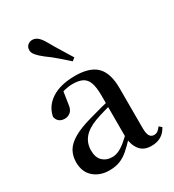

<svg xmlns="http://www.w3.org/2000/svg" viewBox="-203 -952 978 1082"><g transform="rotate(-30 286.5 -411.5)"><path d="M188 16Q127 16 87 -19Q47 -54 47 -117Q47 -158 65 -189.5Q83 -221 125.5 -246Q168 -271 239 -291Q280 -303 328 -315.5Q376 -328 416 -337V-312Q376 -302 335.5 -290.5Q295 -279 265 -268Q207 -246 180 -212.5Q153 -179 153 -133Q153 -87 177 -64Q201 -41 239 -41Q258 -41 278 -49Q298 -57 324 -77.5Q350 -98 385 -135L398 -84H368Q338 -52 312 -29.5Q286 -7 256.5 4.5Q227 16 188 16ZM462 15Q414 15 389 -15Q364 -45 359 -96V-99V-372Q359 -426 348 -456Q337 -486 313 -498Q289 -510 250 -510Q223 -510 195 -503Q167 -496 132 -480L186 -506L174 -428Q171 -392 154.5 -377Q138 -362 116 -362Q72 -362 62 -404Q74 -468 131.5 -505.5Q189 -543 285 -543Q380 -543 424 -499Q468 -455 468 -356V-100Q468 -60 478 -45.5Q488 -31 506 -31Q518 -31 528 -37.5Q538 -44 551 -61L567 -46Q550 -15 524.5 0Q499 15 462 15ZM334 -635 315 -620Q287 -645 258 -670.5Q229 -696 189 -725Q162 -746 148 -763Q134 -780 134 -796Q134 -817 147.5 -828Q161 -839 177 -839Q195 -839 210.5 -827Q226 -815 243 -786Q269 -740 291.5 -704Q314 -668 334 -635Z"/></g></svg>

Font: Noto Serif KR ExtraLight SemiBold
Style: Regular
Weight: 600
Version: Version 2.002-H1;hotconv 1.1.0;makeotfexe 2.6.0